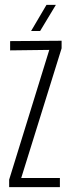

<svg xmlns="http://www.w3.org/2000/svg" viewBox="-20 -767 290 787"><path d="M17.5 0V-30.5L182 -562.5L21.5 -560.5V-598.5L232.5 -600V-569L67 -37.5H225.5V0ZM107.5 -640 170.5 -747H209L144.5 -640Z"/></svg>

Font: Big Shoulders Display Thin Light
Style: Regular
Weight: 300
Version: Version 2.002